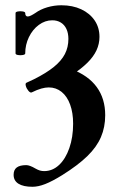

<svg xmlns="http://www.w3.org/2000/svg" viewBox="-20 -445 472 736"><path d="M32.2 225.1Q32.2 206.1 44.2 197Q56.2 188 80.6 188Q93.8 188 116.2 201.2Q125.5 206.5 133.1 208.7Q140.6 210.9 149.4 210.9Q181.2 210.9 206.3 187.5Q231.4 164.1 245.8 122.6Q260.3 81.1 260.3 29.3Q260.3 -12.7 248.8 -44.2Q237.3 -75.7 216.1 -92.8Q194.8 -109.9 167 -109.9Q153.8 -109.9 138.2 -105.5Q122.6 -101.1 101.6 -90.8Q96.2 -88.4 89.1 -96.7Q82 -105 79.1 -115.2Q76.2 -125.5 81.5 -127.9L109.9 -141.1Q157.7 -165 186.5 -188.5Q215.3 -211.9 228.8 -238Q242.2 -264.2 242.2 -295.9Q242.2 -317.9 234.6 -334Q227.1 -350.1 213.1 -358.6Q199.2 -367.2 180.2 -367.2Q152.8 -367.2 128.9 -349.6Q105 -332 90.8 -302.7Q76.7 -273.4 76.7 -240.2Q76.7 -235.8 67.4 -234.1Q58.1 -232.4 48.8 -234.1Q39.6 -235.8 39.6 -240.2V-395Q39.6 -399.4 48.8 -401.1Q58.1 -402.8 67.4 -401.1Q76.7 -399.4 76.7 -395Q76.7 -388.7 79.1 -385.3Q81.5 -381.8 86.4 -381.8Q91.3 -381.8 98.9 -385.5Q106.4 -389.2 115.2 -395Q134.8 -409.2 161.1 -417Q187.5 -424.8 215.3 -424.8Q258.3 -424.8 291.3 -409.4Q324.2 -394 342.8 -366.7Q361.3 -339.4 361.3 -303.7Q361.3 -276.9 349.9 -252.2Q338.4 -227.5 314.7 -204.1Q291 -180.7 253.4 -156.2V-180.2Q318.4 -155.8 350.8 -111.3Q383.3 -66.9 383.3 -3.4Q383.3 42.5 366.9 80.6Q350.6 118.7 314.7 153.6Q278.8 188.5 218.8 226.1Q180.2 250 153.3 260.5Q126.5 271 104.5 271Q69.3 271 50.8 259.3Q32.2 247.6 32.2 225.1Z"/></svg>

Font: Junicode Two Beta VF
Style: Regular
Weight: 400
Designer: Peter S. Baker
Foundry: Briery Creek Software
Version: Version 1.031 beta; ttfautohint (v1.8.1.43-b0c9)